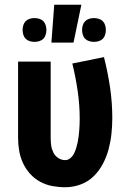

<svg xmlns="http://www.w3.org/2000/svg" viewBox="-20 -779 540 807"><path d="M254 8Q227 8 200 3Q173 -2 149 -15Q125 -28 106.5 -48.5Q88 -69 76.5 -94Q65 -119 60.5 -146Q56 -173 56 -200V-520H193V-200Q193 -184 195 -168.5Q197 -153 204 -138.5Q211 -124 224.5 -115Q238 -106 254 -106Q266 -106 276 -114.5Q286 -123 291.5 -134.5Q297 -146 300.5 -157.5Q304 -169 306.5 -181Q309 -193 310.5 -205.5Q312 -218 313 -230.5Q314 -243 314.5 -255Q315 -267 315 -280Q315 -338 306.5 -396.5Q298 -455 284 -512L417 -539Q433 -476 442.5 -412Q452 -348 452 -283Q452 -250 448.5 -217Q445 -184 436.5 -152Q428 -120 412.5 -90.5Q397 -61 373.5 -38Q350 -15 318.5 -3.5Q287 8 254 8ZM375 -603Q365 -603 355 -606Q345 -609 338 -616Q331 -623 328 -633Q325 -643 325 -653Q325 -663 328 -673Q331 -683 338 -690Q345 -697 355 -700Q365 -703 375 -703Q385 -703 395 -700Q405 -697 412 -690Q419 -683 422 -673Q425 -663 425 -653Q425 -643 422 -633Q419 -623 412 -616Q405 -609 395 -606Q385 -603 375 -603ZM125 -603Q115 -603 105 -606Q95 -609 88 -616Q81 -623 78 -633Q75 -643 75 -653Q75 -663 78 -673Q81 -683 88 -690Q95 -697 105 -700Q115 -703 125 -703Q135 -703 145 -700Q155 -697 162 -690Q169 -683 172 -673Q175 -663 175 -653Q175 -643 172 -633Q169 -623 162 -616Q155 -609 145 -606Q135 -603 125 -603ZM196 -600 208 -759H322L289 -600Z"/></svg>

Font: Iosevka Term Curly Heavy
Style: Regular
Weight: 900
Designer: Belleve Invis
Foundry: Belleve Invis
Version: Version 32.3.0